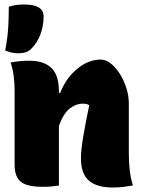

<svg xmlns="http://www.w3.org/2000/svg" viewBox="-20 -825 640 854"><path d="M242 0Q208 6 171 6Q99 6 72 -17Q45 -40 45 -91V-420Q45 -496 27 -547Q48 -551 69 -553Q90 -555 110 -555Q175 -555 208.5 -523Q242 -491 242 -419V-412H248Q273 -477 323 -518.5Q373 -560 428 -560Q451 -560 473 -542.5Q495 -525 513 -496.5Q531 -468 542 -433.5Q553 -399 553 -365V-146Q553 -103 557 -68Q561 -33 571 0Q549 4 528 6.5Q507 9 481 9Q411 9 375.5 -21.5Q340 -52 340 -122Q340 -157 350.5 -219.5Q361 -282 377 -357Q367 -364 347 -364Q319 -364 291 -343Q263 -322 242 -265ZM88 -805Q174 -805 174 -752Q174 -710 160 -672.5Q146 -635 119 -608Q108 -597 94 -592.5Q80 -588 60 -588Q41 -588 27.5 -592Q14 -596 3 -600Q10 -636 13 -663Q16 -690 17.5 -720Q19 -750 19 -795Q38 -801 53.5 -803Q69 -805 88 -805Z"/></svg>

Font: Recursive Sn Csl St Blk
Style: Regular
Weight: 900
Version: Version 1.079;hotconv 1.0.112;makeotfexe 2.5.65598; ttfautoh